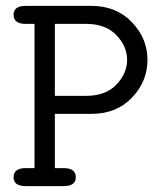

<svg xmlns="http://www.w3.org/2000/svg" viewBox="-20 -631 565 651"><path d="M26 -30Q26 -61 67 -61H97V-550H67Q26 -550 26 -581Q26 -611 67 -611H291Q374 -611 427 -556Q480 -501 480 -428Q480 -355 427.5 -300Q375 -245 291 -245H166V-61H196Q237 -61 237 -30Q237 0 196 0H67Q26 0 26 -30ZM166 -306H272Q338 -306 374.5 -344Q411 -382 411 -428Q411 -474 374.5 -512Q338 -550 272 -550H166Z"/></svg>

Font: CMU Typewriter Text
Style: Regular
Weight: 500
Monospace: yes
Version: Version 0.7.0